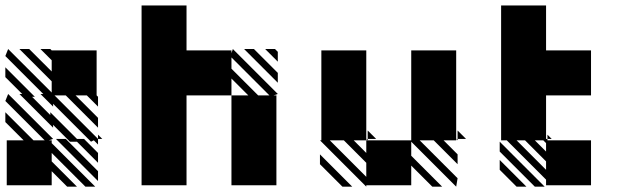

<svg xmlns="http://www.w3.org/2000/svg" viewBox="-25 -687 2379 712"><path d="M338.5 -15.6 182.3 -171.9H218.8L338.5 -52.1ZM171.9 -291.7 125 -338.5H135.4L-5.2 -479.2L5.2 -505.2L166.7 -343.8V-385.4L46.9 -505.2H83.3L166.7 -421.9V-463.5L125 -505.2H161.5L166.7 -500H333.3V-333.3L338.5 -328.1V-291.7L296.9 -333.3H255.2L338.5 -250V-213.5L218.8 -333.3H177.1L338.5 -171.9H354.2L338.5 -187.5V-151Q333.3 -156.2 322.9 -166.7L312.5 -161.5L171.9 -302.1ZM171.9 -213.5 46.9 -338.5H57.3L-5.2 -401V-437.5L104.2 -328.1H93.8L161.5 -260.4V-270.8L260.4 -171.9H286.5L338.5 -119.8V-83.3L260.4 -161.5H234.4L171.9 -224ZM166.7 -333.3H171.9ZM166.7 -333.3V-338.5ZM166.7 -52.1V0H0V-166.7H62.5L-5.2 -234.4V-270.8L99 -166.7H140.6L-5.2 -312.5L5.2 -338.5L171.9 -171.9L156.2 -166.7H166.7V-156.2L328.1 5.2H291.7L166.7 -119.8V-88.5L260.4 5.2H224Z M1005.2 -458.3 958.3 -505.2H994.8L1005.2 -494.8ZM1005.2 -380.2 880.2 -505.2H916.7L1005.2 -416.7ZM500 -666.7H666.7V-500H833.3V-489.6L838.5 -505.2L1005.2 -338.5L989.6 -333.3H1000V0H833.3V-333.3H895.8L833.3 -395.8V-333.3H666.7V0H500ZM932.3 -333.3H974L833.3 -474V-432.3Z M1333.3 5.2 1161.5 -166.7H1166.7V-500H1333.3V-171.9H1338.5V-166.7L1333.3 -171.9V-166.7H1494.8H1500V-500H1666.7V-171.9H1671.9V-166.7L1666.7 -171.9V-166.7H1619.8L1671.9 -114.6V-78.1L1583.3 -166.7H1531.2L1671.9 -26L1666.7 5.2L1500 -161.5V-109.4L1614.6 5.2H1578.1L1500 -72.9V0H1333.3ZM1244.8 5.2 1161.5 -78.1V-114.6L1281.2 5.2ZM1671.9 -171.9H1703.1L1671.9 -203.1ZM1338.5 -171.9H1369.8L1338.5 -203.1ZM1333.3 -31.2V-83.3L1250 -166.7H1197.9ZM1333.3 -119.8V-166.7H1286.5Z M1958.3 5.2 1828.1 -125V-161.5L1994.8 5.2ZM1890.6 5.2 1828.1 -57.3V-93.8L1927.1 5.2ZM1833.3 -666.7H2000V-500H2166.7V-333.3H2000V-171.9H2005.2V-166.7H2166.7V0H2000V-20.8L1854.2 -166.7H1833.3ZM2005.2 -171.9H2020.8L2005.2 -187.5ZM2000 -57.3V-88.5L1921.9 -166.7H1890.6ZM2000 -125V-156.2L1989.6 -166.7H1958.3Z"/></svg>

Font: 0xA000-Monochrome
Style: Monochrome
Weight: 400
Version: Version 0.1